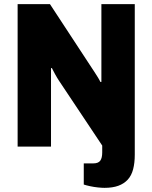

<svg xmlns="http://www.w3.org/2000/svg" viewBox="-20 -707 735 926"><path d="M484 199Q471 199 452 197Q433 195 414.5 191Q396 187 384 183V81H430Q454 81 463.5 68Q473 55 473 28V-5L265 -317Q255 -332 245.5 -349.5Q236 -367 230 -379L226 -378Q226 -363 226 -348Q226 -333 226 -317V0H65V-687H221L421 -382Q427 -373 435.5 -360Q444 -347 452 -334Q460 -321 464 -312H469Q469 -330 469 -347.5Q469 -365 469 -382V-687H630V39Q630 79 622 109.5Q614 140 596 159.5Q578 179 550.5 189Q523 199 484 199Z"/></svg>

Font: Archivo SemiCondensed ExtraBold
Style: Regular
Weight: 800
Width: 4
Designer: Hector Gatti
Foundry: Omnibus-Type
Version: Version 2.001